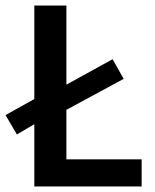

<svg xmlns="http://www.w3.org/2000/svg" viewBox="-35 -674 562 694"><path d="M26 -188 -15 -258 89 -316V-654H205V-368L372 -460L412 -389L205 -277V-98H477V0H89V-225Z"/></svg>

Font: TT Toshiba Sans Medium
Style: Regular
Weight: 500
Designer: Paul D. Hunt
Foundry: Toshiba Corporation
Version: Version 2.020;PS 2.000;hotconv 1.0.86;makeotf.lib2.5.63406